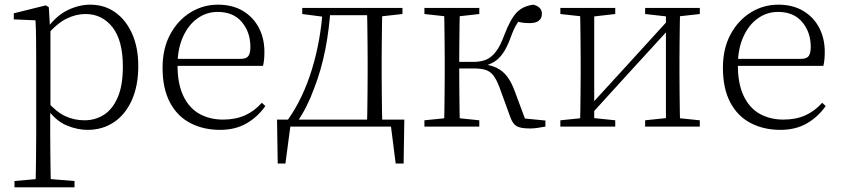

<svg xmlns="http://www.w3.org/2000/svg" viewBox="-20 -542 3599 822"><path d="M42 260V233L154 223H175L299 233V260ZM132 260Q133 229 133.5 189.5Q134 150 134.5 108.5Q135 67 135 32V-278Q135 -330 134.5 -374Q134 -418 132 -455L39 -459V-485L176 -519L189 -511L194 -425L196 -420V-80L195 -71V32Q195 66 195.5 107.5Q196 149 196.5 189Q197 229 198 260ZM355 14Q312 14 266.5 -4.5Q221 -23 182 -75H169L181 -108Q222 -62 260 -44.5Q298 -27 342 -27Q387 -27 424 -50Q461 -73 483.5 -124Q506 -175 506 -257Q506 -369 461.5 -425.5Q417 -482 346 -482Q306 -482 265.5 -462.5Q225 -443 178 -389L169 -420H181Q221 -475 269.5 -498.5Q318 -522 366 -522Q427 -522 473 -489.5Q519 -457 545.5 -398Q572 -339 572 -259Q572 -175 544.5 -113.5Q517 -52 468 -19Q419 14 355 14Z M922 14Q851 14 795 -15Q739 -44 707.5 -103.5Q676 -163 676 -252Q676 -334 708.5 -394.5Q741 -455 795 -488.5Q849 -522 913 -522Q975 -522 1019.5 -495.5Q1064 -469 1088 -423.5Q1112 -378 1112 -320Q1112 -283 1106 -260H706V-290H1011Q1035 -290 1043.5 -302.5Q1052 -315 1052 -341Q1052 -404 1015.5 -447.5Q979 -491 912 -491Q864 -491 825 -463Q786 -435 763 -383.5Q740 -332 740 -263Q740 -183 765 -131Q790 -79 834 -54.5Q878 -30 935 -30Q988 -30 1028.5 -48Q1069 -66 1101 -102L1116 -88Q1083 -41 1035 -13.5Q987 14 922 14Z M1678 0H1200L1226 -23L1202 158H1169L1166 -30H1711L1708 158H1674L1651 -23ZM1551 0Q1552 -24 1552.5 -64.5Q1553 -105 1553.5 -148.5Q1554 -192 1554 -226V-283Q1554 -316 1553.5 -359.5Q1553 -403 1552.5 -443.5Q1552 -484 1551 -508H1617Q1616 -484 1615.5 -443.5Q1615 -403 1614.5 -359.5Q1614 -316 1614 -283V-226Q1614 -192 1614.5 -148.5Q1615 -105 1615.5 -64.5Q1616 -24 1617 0ZM1274 -482V-508H1376V-470H1366ZM1584 -470V-508H1703V-482L1595 -470ZM1213 -30Q1278 -122 1316 -247Q1354 -372 1362 -508H1395Q1390 -419 1373 -331.5Q1356 -244 1325 -164Q1311 -125 1292.5 -88Q1274 -51 1251 -18V-6ZM1376 -477V-508H1586V-477Z M1797 0V-27L1906 -38H1926L2032 -27V0ZM1797 -482V-508H2032V-482L1926 -470H1906ZM1881 0Q1882 -24 1882.5 -64.5Q1883 -105 1883.5 -148.5Q1884 -192 1884 -226V-283Q1884 -316 1883.5 -359.5Q1883 -403 1882.5 -443.5Q1882 -484 1881 -508H1949Q1948 -484 1947.5 -443Q1947 -402 1946.5 -356.5Q1946 -311 1946 -273V-254Q1946 -206 1946.5 -156.5Q1947 -107 1947.5 -65.5Q1948 -24 1949 0ZM2165 -40 2118 -169Q2105 -203 2091.5 -220Q2078 -237 2058 -243Q2038 -249 2007 -249H1914V-277H2006Q2037 -277 2060 -286Q2083 -295 2102.5 -320Q2122 -345 2139 -392Q2165 -460 2191.5 -488Q2218 -516 2263 -522Q2300 -513 2300 -483Q2300 -464 2287 -453.5Q2274 -443 2248 -443Q2226 -443 2210.5 -446Q2195 -449 2180 -453L2225 -479Q2206 -460 2193 -440Q2180 -420 2166 -381Q2151 -340 2133.5 -314.5Q2116 -289 2093.5 -276Q2071 -263 2042 -257V-268Q2080 -264 2105.5 -252Q2131 -240 2150 -216Q2169 -192 2184 -151L2235 -14L2193 -38L2315 -26V0Q2299 3 2281.5 5.5Q2264 8 2250 8Q2208 8 2191.5 -2Q2175 -12 2165 -40Z M2379 0V-27L2487 -38H2508L2614 -27V0ZM2742 0V-27L2847 -38H2868L2976 -27V0ZM2463 0Q2464 -24 2464.5 -64.5Q2465 -105 2465.5 -148.5Q2466 -192 2466 -226V-283Q2466 -316 2465.5 -359.5Q2465 -403 2464.5 -443.5Q2464 -484 2463 -508H2524V0ZM2504 -45 2474 -61H2480L2664 -262L2849 -465L2877 -447H2871L2687 -246ZM2831 0V-508H2892Q2891 -484 2890.5 -443.5Q2890 -403 2889.5 -359.5Q2889 -316 2889 -283V-226Q2889 -192 2889.5 -148.5Q2890 -105 2890.5 -64.5Q2891 -24 2892 0ZM2379 -482V-508H2614V-482L2509 -470H2488ZM2742 -482V-508H2976V-482L2869 -470H2848Z M3321 14Q3250 14 3194 -15Q3138 -44 3106.5 -103.5Q3075 -163 3075 -252Q3075 -334 3107.5 -394.5Q3140 -455 3194 -488.5Q3248 -522 3312 -522Q3374 -522 3418.5 -495.5Q3463 -469 3487 -423.5Q3511 -378 3511 -320Q3511 -283 3505 -260H3105V-290H3410Q3434 -290 3442.5 -302.5Q3451 -315 3451 -341Q3451 -404 3414.5 -447.5Q3378 -491 3311 -491Q3263 -491 3224 -463Q3185 -435 3162 -383.5Q3139 -332 3139 -263Q3139 -183 3164 -131Q3189 -79 3233 -54.5Q3277 -30 3334 -30Q3387 -30 3427.5 -48Q3468 -66 3500 -102L3515 -88Q3482 -41 3434 -13.5Q3386 14 3321 14Z"/></svg>

Font: Noto Serif SC ExtraLight
Style: Regular
Weight: 200
Designer: Ryoko NISHIZUKA 西塚涼子 (kana & ideographs); Frank Grießhammer (Latin, Greek & Cyrillic); Wenlong ZHANG 张文龙 (bopomofo); San
Foundry: Adobe
Version: Version 2.002-H1;hotconv 1.1.0;makeotfexe 2.6.0